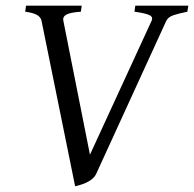

<svg xmlns="http://www.w3.org/2000/svg" viewBox="-20 -635 677 670"><path d="M633.8 -594.2Q603 -587.9 585 -581.8Q566.9 -575.7 560.1 -562L315.9 -28.8Q311 -18.1 301.3 -10.3Q291.5 -2.4 280.3 2.7Q269 7.8 258.5 10.7Q248 13.7 242.2 15.1L125 -562Q122.6 -574.7 109.6 -582.5Q96.7 -590.3 67.9 -594.2L70.8 -615.2H265.1L262.2 -594.2Q227.1 -591.8 212.4 -584.5Q197.8 -577.1 201.2 -562L293.9 -95.2L508.8 -562Q515.6 -576.2 500 -582.8Q484.4 -589.4 449.2 -594.2L452.1 -615.2H637.2Z"/></svg>

Font: Gentium Plus Eur
Style: Italic
Weight: 400
Italic angle: -8°
Designer: J. Victor Gaultney, Annie Olsen, Iska Routamaa, Becca Hirsbrunner
Foundry: SIL International
Version: Version 5.000